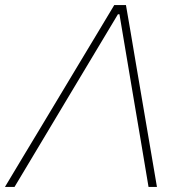

<svg xmlns="http://www.w3.org/2000/svg" viewBox="-36 -733 724 753"><path d="M-16.5 0Q18.5 -58 56.2 -121.2Q94 -184.5 129 -242L276.5 -487.5Q315.5 -552.5 347.5 -605.5Q379.5 -658.5 412 -713H458Q467.5 -658.5 476.5 -605.8Q485.5 -553 496.5 -487L538.5 -240.5Q548.5 -181.5 559.2 -119.2Q570 -57 579.5 0H546.5Q532 -87.5 516.5 -179.2Q501 -271 486.5 -356L432.5 -677H426.5L235 -357.5Q185 -273.5 128.2 -179Q71.5 -84.5 21 0Z"/></svg>

Font: Commissioner Thin
Style: Italic
Weight: 100
Italic angle: -12°
Designer: Kostas Bartsokas
Foundry: Kostas Bartsokas
Version: Version 1.000; ttfautohint (v1.8.3)